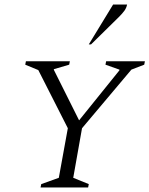

<svg xmlns="http://www.w3.org/2000/svg" viewBox="-20 -832 663 852"><path d="M160 0 163 -15 241 -43 281 -263 150 -521 92 -545 95 -560H290L287 -545L219 -525V-522L331 -298L510 -520V-523L448 -545L451 -560H623L620 -545L563 -523L344 -263L305 -43L374 -15L371 0ZM374 -635 482 -812H544Q541 -797 532.5 -785Q524 -773 507 -756L384 -635Z"/></svg>

Font: Spectral SC Light
Style: Italic
Weight: 300
Italic angle: -10°
Designer: Jean-Baptiste Levee
Foundry: Production Type
Version: Version 2.001